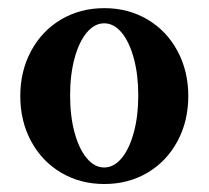

<svg xmlns="http://www.w3.org/2000/svg" viewBox="-20 -445 517 476"><path d="M30.3 -207Q30.3 -269 57.2 -318.8Q84.1 -368.7 131.5 -396.7Q179 -424.8 238.6 -424.8Q298.1 -424.8 345.6 -396.7Q393.1 -368.7 419.9 -318.8Q446.8 -269 446.8 -207Q446.8 -144.5 419.9 -94.7Q393.1 -44.9 345.6 -16.8Q298.2 11.2 238.7 11.2Q179.2 11.2 131.7 -16.8Q84.1 -44.9 57.2 -94.7Q30.3 -144.5 30.3 -207ZM322.8 -208.6Q322.8 -259.8 311.7 -300.5Q300.7 -341.2 281.5 -364.2Q262.2 -387.2 238.3 -387.2Q214.4 -387.2 195.1 -364.2Q175.8 -341.1 164.8 -300.4Q153.8 -259.6 153.8 -208.4Q153.8 -157.2 164.8 -116.5Q175.8 -75.8 195.1 -52.8Q214.4 -29.8 238.3 -29.8Q262.2 -29.8 281.5 -52.8Q300.7 -75.9 311.7 -116.6Q322.8 -157.3 322.8 -208.6Z"/></svg>

Font: Junicode Two Beta VF
Style: Regular
Weight: 400
Designer: Peter S. Baker
Foundry: Briery Creek Software
Version: Version 1.031 beta; ttfautohint (v1.8.1.43-b0c9)